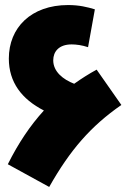

<svg xmlns="http://www.w3.org/2000/svg" viewBox="-20 -710 508 761"><path d="M175 31C258 -116 340 -210 461 -294L363 -434C332 -417 302 -398 274 -378C230 -395 191 -426 191 -471C191 -505 213 -534 264 -534C282 -534 305 -531 329 -523L356 -673C326 -682 294 -690 250 -690C103 -690 15 -600 15 -478C15 -384 66 -317 154 -272C100 -213 53 -143 11 -59Z"/></svg>

Font: Noto Sans Arabic UI SmCn Bk
Style: Regular
Weight: 900
Width: 4
Designer: Monotype Design Team, Nadine Chahine and Nizar Qandah
Foundry: Monotype Imaging Inc.
Version: Version 2.010